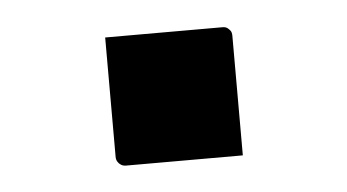

<svg xmlns="http://www.w3.org/2000/svg" viewBox="-28 -428 405 224"><g transform="rotate(-5 175.0 -315.5)"><path d="M249 -240Q225 -240 203 -240Q181 -240 159 -240Q137 -240 112 -240Q109 -240 106.5 -241.5Q104 -243 102.5 -245.5Q101 -248 101 -251V-391Q126 -391 148 -391Q170 -391 192 -391Q214 -391 238 -391Q242 -391 244 -389.5Q246 -388 247.5 -386Q249 -384 249 -380Z"/></g></svg>

Font: Recursive Medium
Style: Regular
Weight: 500
Version: Version 1.085